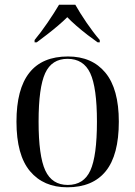

<svg xmlns="http://www.w3.org/2000/svg" viewBox="-20 -786 575 816"><path d="M266 10Q165 10 107.5 -58.5Q50 -127 50 -269Q50 -546 269 -546Q371 -546 428 -477Q485 -408 485 -269Q485 -127 429.5 -58.5Q374 10 266 10ZM268 0Q336 0 364 -61.5Q392 -123 392 -269Q392 -414 363.5 -475Q335 -536 267 -536Q200 -536 172 -475Q144 -414 144 -269Q144 -123 172.5 -61.5Q201 0 268 0ZM127 -616Q153 -647 182 -689.5Q211 -732 231 -766H300Q319 -732 348 -689.5Q377 -647 404 -616V-606H395Q379 -617 353.5 -636.5Q328 -656 304 -677Q280 -698 266 -713Q249 -696 226 -676.5Q203 -657 179 -638.5Q155 -620 136 -606H127Z"/></svg>

Font: Noto Serif Display SemiCondensed
Style: Regular
Weight: 400
Width: 4
Designer: Monotype Design Team
Foundry: Monotype Imaging Inc.
Version: Version 2.009